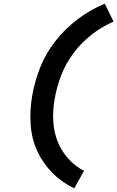

<svg xmlns="http://www.w3.org/2000/svg" viewBox="-20 -861 636 1042"><path d="M383 161 436 66Q387 41 350 -0.5Q313 -42 292.5 -94Q272 -146 269 -204.5Q266 -263 276 -321Q287 -386 311.5 -450.5Q336 -515 378 -571.5Q420 -628 476 -672Q532 -716 596 -744L549 -841Q471 -809 402.5 -757.5Q334 -706 281 -638.5Q228 -571 197.5 -493.5Q167 -416 154 -337Q141 -260 146.5 -183Q152 -106 183 -39.5Q214 27 265.5 78.5Q317 130 383 161Z"/></svg>

Font: Iosevka Sparkle
Style: Bold Italic
Weight: 700
Italic angle: -9°
Designer: Belleve Invis
Foundry: Belleve Invis
Version: Version 4.5.0; ttfautohint (v1.8.3)